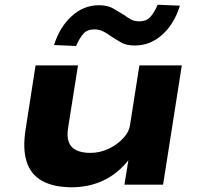

<svg xmlns="http://www.w3.org/2000/svg" viewBox="-20 -779 840 810"><path d="M283 11Q207 11 158.5 -15.5Q110 -42 92.5 -96.5Q75 -151 88 -233L130 -503H309L268 -244Q261 -204 270 -180Q279 -156 302.5 -145Q326 -134 361 -134Q402 -134 438.5 -151.5Q475 -169 499.5 -195.5Q524 -222 528 -248L568 -503H747L668 0H505L522 -106H524Q478 -47 417 -18Q356 11 283 11ZM301 -585 208 -589Q232 -665 282.5 -711Q333 -757 398 -757Q434 -757 458 -743Q482 -729 503 -716Q517 -705 532.5 -697Q548 -689 568 -689Q597 -689 613.5 -706.5Q630 -724 645 -759L739 -755Q715 -678 664.5 -632.5Q614 -587 549 -587Q513 -587 490.5 -600Q468 -613 447 -627Q432 -638 415.5 -646.5Q399 -655 378 -655Q348 -655 332 -637Q316 -619 301 -585Z"/></svg>

Font: Nunito Sans 7pt Expanded ExtraBold
Style: Italic
Weight: 800
Width: 7
Italic angle: -9°
Designer: Vernon Adams
Foundry: Vernon Adams
Version: Version 3.101;gftools[0.9.27]